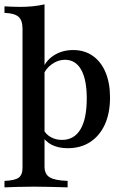

<svg xmlns="http://www.w3.org/2000/svg" viewBox="-24 -651 562 858"><path d="M-4 186.3V157.3Q41.9 155.6 59.3 143.1Q76.6 130.6 76.6 99.2V-522.6Q76.6 -560.5 58.5 -576.2Q40.3 -591.9 -4 -593.5V-622.6Q12.9 -621.8 29.4 -621Q46 -620.2 64.5 -620.2Q126.6 -620.2 175 -631.5V93.5Q175 127.4 198.4 141.5Q221.8 155.6 278.2 157.3V186.3Q263.7 185.5 238.3 185.1Q212.9 184.7 183.9 183.9Q154.8 183.1 126.6 183.1Q86.3 183.1 50.4 184.3Q14.5 185.5 -4 186.3ZM279 11.3Q237.1 11.3 206.9 -4Q176.6 -19.4 164.5 -46.8L169.4 -73.4Q180.6 -50.8 202.8 -38.3Q225 -25.8 253.2 -25.8Q307.3 -25.8 335.5 -73Q363.7 -120.2 363.7 -211.3Q363.7 -295.2 338.7 -339.5Q313.7 -383.9 266.1 -383.9Q235.5 -383.9 207.7 -364.1Q179.8 -344.4 168.5 -313.7L165.3 -337.9Q178.2 -378.2 215.7 -402.8Q253.2 -427.4 303.2 -427.4Q353.2 -427.4 390.3 -401.6Q427.4 -375.8 447.6 -327.8Q467.7 -279.8 467.7 -215.3Q467.7 -145.2 444.4 -94.4Q421 -43.5 378.6 -16.1Q336.3 11.3 279 11.3Z"/></svg>

Font: Playfair 5pt SemiExpanded Light SemiBold
Style: Regular
Weight: 600
Version: Version 2.001;gftools[0.9.30]